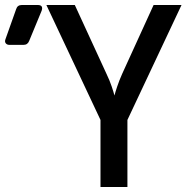

<svg xmlns="http://www.w3.org/2000/svg" viewBox="-157 -750 777 770"><path d="M-119 -570Q-129 -570 -134 -576.5Q-139 -583 -135 -593L-92 -714Q-87 -730 -69 -730H-6Q18 -730 10 -707L-40 -586Q-46 -570 -63 -570ZM246 0V-269L29 -730H143L270 -454Q283 -427 291 -403Q299 -379 302 -367Q305 -379 313 -403Q321 -427 333 -454L459 -730H571L354 -269V0Z"/></svg>

Font: Pitagon Sans Mono SemiBold
Style: Regular
Weight: 600
Monospace: yes
Designer: Travis Tran
Foundry: Pitagon
Version: Version 1.001; ttfautohint (v1.8.4.7-5d5b);gftools[0.9.26]